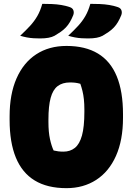

<svg xmlns="http://www.w3.org/2000/svg" viewBox="-20 -959 690 999"><path d="M326 -720Q424 -720 489.5 -680.5Q555 -641 587.5 -562Q620 -483 620 -365V-346Q620 -230 583.5 -148Q547 -66 480.5 -23Q414 20 326 20Q226 20 160.5 -20Q95 -60 62.5 -139Q30 -218 30 -335V-354Q30 -469 66 -551Q102 -633 168.5 -676.5Q235 -720 326 -720ZM232 -324Q232 -272 240 -235.5Q248 -199 259 -176Q272 -173 283.5 -171.5Q295 -170 310 -170Q345 -170 369.5 -189.5Q394 -209 406.5 -254Q419 -299 419 -377V-390Q419 -418 416.5 -442Q414 -466 409 -486Q404 -506 398 -523Q384 -527 372 -528.5Q360 -530 344 -530Q305 -530 280 -511Q255 -492 243.5 -449.5Q232 -407 232 -337ZM200 -939Q224 -939 249.5 -938Q275 -937 299 -933Q323 -929 343 -922Q358 -917 362 -905Q366 -893 361 -880Q353 -860 343.5 -844Q334 -828 322 -815.5Q310 -803 295.5 -793Q281 -783 264 -773Q251 -766 232.5 -762.5Q214 -759 188 -759Q173 -759 155 -760Q137 -761 119 -764.5Q101 -768 85 -773Q115 -801 137 -825Q159 -849 174.5 -876Q190 -903 200 -939ZM450 -939Q474 -939 499.5 -938Q525 -937 549 -933Q573 -929 593 -922Q608 -917 612 -905Q616 -893 611 -880Q603 -860 593.5 -844Q584 -828 572 -815.5Q560 -803 545.5 -793Q531 -783 514 -773Q501 -766 482.5 -762.5Q464 -759 438 -759Q423 -759 405 -760Q387 -761 369 -764.5Q351 -768 335 -773Q365 -801 387 -825Q409 -849 424.5 -876Q440 -903 450 -939Z"/></svg>

Font: Recursive Casual Black
Style: Regular
Weight: 900
Version: Version 1.047